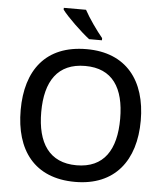

<svg xmlns="http://www.w3.org/2000/svg" viewBox="-62 -995 908 1059"><g transform="rotate(5 392.5 -465.5)"><path d="M371 -941H248V-931C275 -894 355 -817 402 -781H473V-793C442 -830 395 -896 371 -941ZM725 -358C725 -580 613 -725 394 -725C167 -725 60 -579 60 -359C60 -138 167 10 393 10C613 10 725 -137 725 -358ZM174 -358C174 -529 242 -632 394 -632C545 -632 611 -529 611 -358C611 -187 545 -82 393 -82C242 -82 174 -187 174 -358Z"/></g></svg>

Font: Noto Sans Hanifi Rohingya Medium
Style: Regular
Weight: 500
Designer: Monotype Design Team and DaltonMaag
Foundry: Google LLC
Version: Version 2.102